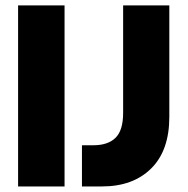

<svg xmlns="http://www.w3.org/2000/svg" viewBox="-20 -670 675 690"><path d="M274.5 -148H315.5Q368 -148 395.2 -174.8Q422.5 -201.5 422.5 -264.5V-650.5H588.5V-250Q588.5 -129 523.2 -64.5Q458 0 347 0H274.5ZM45 -650.5H212V0H45Z"/></svg>

Font: Overused Grotesk ExtraBold
Style: Regular
Weight: 800
Version: Version 0.004